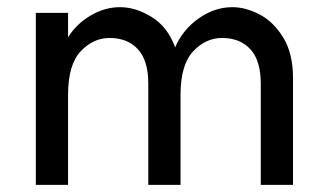

<svg xmlns="http://www.w3.org/2000/svg" viewBox="-20 -516 908 536"><path d="M798 -298V0H708V-282Q708 -347 679 -378.5Q650 -410 600 -410Q554 -410 519 -372.5Q484 -335 484 -251V0H394V-282Q394 -347 365 -378.5Q336 -410 286 -410Q240 -410 205 -372.5Q170 -335 170 -251V0H80V-480H170V-412Q194 -450 233.5 -473Q273 -496 315 -496Q359 -496 403.5 -468.5Q448 -441 469 -384Q490 -433 534.5 -464.5Q579 -496 629 -496Q665 -496 704 -476Q743 -456 770.5 -411.5Q798 -367 798 -298Z"/></svg>

Font: Violet Sans
Style: Regular
Weight: 400
Designer: Calvin Waterman
Foundry: Violet Office
Version: Version 1.013